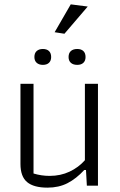

<svg xmlns="http://www.w3.org/2000/svg" viewBox="-20 -853 551 882"><path d="M231 -705 305 -833 383 -823 276 -698ZM138 -591Q138 -609 148.5 -618.5Q159 -628 177 -628Q195 -628 205 -618.5Q215 -609 215 -591Q215 -574 205 -564.5Q195 -555 177 -555Q159 -555 148.5 -564.5Q138 -574 138 -591ZM295 -591Q295 -609 305.5 -618.5Q316 -628 335 -628Q353 -628 363 -618.5Q373 -609 373 -591Q373 -574 363 -564.5Q353 -555 335 -555Q316 -555 305.5 -564.5Q295 -574 295 -591ZM74 -100V-468H134V-56Q170 -45 208 -45Q258 -45 299.5 -64.5Q341 -84 370 -117V-468H430V0H379L375 -72H367Q330 -32 290 -11.5Q250 9 198 9Q135 9 104.5 -16.5Q74 -42 74 -100Z"/></svg>

Font: Athiti
Style: Regular
Weight: 400
Designer: CadsonDemak Team
Foundry: CadsonDemak
Version: Version 1.033